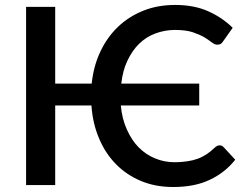

<svg xmlns="http://www.w3.org/2000/svg" viewBox="-20 -748 994 776"><path d="M884.3 -152.8 930.7 -102.5Q889.2 -49.8 827.1 -21Q766.6 7.8 680.2 7.8Q607.4 7.8 549.8 -16.6Q492.2 -40.5 449.2 -84Q405.8 -127.9 380.4 -188.5Q354.5 -249 349.6 -321.8H203.1V0H85.4V-720.2H203.1V-410.2H350.6Q357.9 -481 385.7 -539.6Q413.6 -598.6 457.5 -640.1Q501 -681.6 560.1 -705.1Q617.2 -728 688.5 -728Q764.2 -728 821.3 -702.6Q878.9 -676.8 920.4 -635.7L881.8 -581.1Q877 -573.7 873 -571.3Q867.7 -567.4 857.4 -567.4Q847.7 -567.4 835.4 -577.1Q817.9 -590.3 805.2 -597.7Q786.6 -608.4 757.8 -618.2Q729.5 -627 687.5 -627Q645.5 -627 606.9 -612.3Q570.3 -598.6 541.5 -570.3Q514.6 -543.9 494.6 -502Q476.1 -462.9 470.2 -410.2H785.2V-321.8H468.3Q473.1 -268.1 492.7 -224.6Q512.7 -180.2 540.5 -152.3Q570.8 -122.1 606.9 -107.9Q643.1 -92.3 687 -92.3Q712.9 -92.3 737.3 -96.2Q758.8 -99.1 778.8 -106.4Q794.9 -111.8 814.9 -124.5Q831.1 -135.3 848.1 -151.4Q857.4 -160.6 867.7 -160.6Q877.4 -160.6 884.3 -152.8Z"/></svg>

Font: Lato-SemiBold
Style: Regular
Weight: 500
Designer: Lukasz Dziedzic with Adam Twardoch and Botio Nikoltchev
Foundry: tyPoland Lukasz Dziedzic
Version: ""